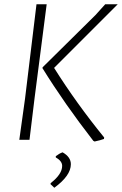

<svg xmlns="http://www.w3.org/2000/svg" viewBox="-20 -659 575 905"><path d="M535 -639 235 -339Q340 -172 471 -11L470 -4Q454 2 426 8L420 5Q284 -170 180 -338L181 -342L430 -588L476 -639ZM200 -639 143 -197 119 0H71L98 -194L152 -639ZM275 59Q314 81 314 115Q314 169 236 226L218 209L219 204Q273 162 273 123Q273 100 243 83V77Q260 64 275 59Z"/></svg>

Font: Alegreya Sans SC Light
Style: Italic
Weight: 300
Italic angle: -7°
Designer: Juan Pablo del Peral
Foundry: Huerta Tipografica
Version: Version 2.007